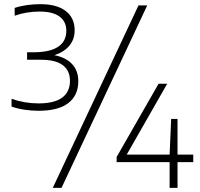

<svg xmlns="http://www.w3.org/2000/svg" viewBox="-20 -834 960 922"><path d="M356 -444Q356 -376 308 -339Q260 -302 165 -302Q132 -302 98.5 -307Q65 -312 35.5 -322V-359.5Q98.5 -337.5 165 -337.5Q241 -337.5 278.5 -365.2Q316 -393 316 -446Q316 -495 281.5 -521Q247 -547 177.5 -547H110V-583H141.5Q218.5 -583 258.5 -609Q298.5 -635 298.5 -686Q298.5 -730.5 265.8 -754.5Q233 -778.5 171.5 -778.5Q106.5 -778.5 50.5 -758.5V-796Q76.5 -805 108.8 -809.5Q141 -814 174.5 -814Q253 -814 295.8 -781Q338.5 -748 338.5 -688.5Q338.5 -645 312.8 -614.2Q287 -583.5 241 -569Q297 -558 326.5 -526Q356 -494 356 -444ZM233.5 68 645 -808H687L275.5 68ZM908 -91.5V-55.5H832.5V68H794.5V-55.5H540V-80L741.5 -432H783L588.5 -91.5H794.5L802 -263H832.5V-91.5Z"/></svg>

Font: Encode Sans Semi Expanded ExLight
Style: Regular
Weight: 275
Width: 6
Designer: Multiple Designers
Foundry: Impallari Type
Version: Version 2.000